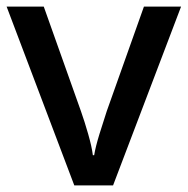

<svg xmlns="http://www.w3.org/2000/svg" viewBox="-20 -559 566 579"><path d="M204 0 0 -539H112L224 -224Q235 -193 246 -154.5Q257 -116 260 -91H264Q268 -116 280 -155Q292 -194 302 -224L414 -539H526L321 0Z"/></svg>

Font: Noto Sans Arabic Med
Style: Regular
Weight: 500
Designer: Monotype Design Team, Nadine Chahine, Nizar Qandah and Khaled Hosny
Foundry: Monotype Imaging Inc.
Version: Version 2.012; ttfautohint (v1.8.4.7-5d5b)